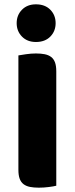

<svg xmlns="http://www.w3.org/2000/svg" viewBox="-20 -862 345 887"><path d="M57 -755Q57 -792 81.5 -817Q106 -842 146 -842Q188 -842 212.5 -817Q237 -792 237 -755Q237 -718 212.5 -693Q188 -668 146 -668Q106 -668 81.5 -693Q57 -718 57 -755ZM240 -4Q229 -1 205.5 2Q182 5 159 5Q136 5 118.5 1.5Q101 -2 89 -11Q77 -20 71 -36Q65 -52 65 -78V-606Q76 -608 100 -611.5Q124 -615 146 -615Q169 -615 186.5 -611.5Q204 -608 216 -599Q228 -590 234 -574Q240 -558 240 -532Z"/></svg>

Font: Baloo Thambi
Style: Regular
Weight: 400
Designer: Aadarsh Rajan and Ek Type
Foundry: Ek Type
Version: Version 1.443;PS 1.000;hotconv 16.6.51;makeotf.lib2.5.65220;